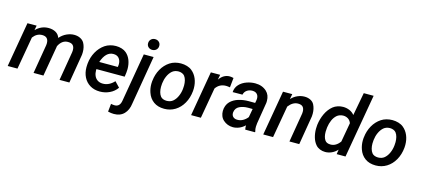

<svg xmlns="http://www.w3.org/2000/svg" viewBox="-70 -1360 4792 2185"><g transform="rotate(15 2326.0 -267.5)"><path d="M189.9 -383.8 123 0H7.8L99.1 -528.3L207 -528.8L196.8 -472.7Q259.8 -538.1 347.7 -538.1Q395 -538.1 430.9 -518.3Q466.8 -498.5 480.5 -457.5Q516.1 -498 560.5 -518.3Q605 -538.6 648.9 -538.6Q689 -538.6 720.7 -522.7Q752.4 -506.8 768.1 -479Q793 -433.1 793 -373.5Q793 -358.4 791.5 -342.3L734.4 0H618.7L676.3 -343.3Q677.7 -355 677.7 -365.7Q677.7 -402.8 659.7 -422.4Q641.6 -441.9 600.1 -441.9Q530.3 -441.9 490.7 -362.8L489.3 -352.1L428.7 0H312.5L370.1 -342.3Q371.6 -354 371.6 -364.3Q371.6 -441.9 297.4 -441.9Q233.4 -441.9 189.9 -383.8Z M1295.9 -88.9Q1262.7 -41 1209 -15.6Q1155.3 9.8 1094.7 9.8Q1027.3 9.8 978 -20.3Q928.7 -50.3 902.8 -102.3Q877 -154.3 877 -218.8Q877 -226.6 877.9 -244.1L879.4 -264.6Q886.7 -336.9 921.1 -399.7Q955.6 -462.4 1011.7 -501Q1039.1 -519.5 1072.5 -529.1Q1106 -538.6 1140.6 -538.6Q1176.8 -538.6 1209 -528.6Q1241.2 -518.6 1263.2 -499.5Q1298.8 -468.8 1316.7 -421.9Q1334.5 -375 1334.5 -318.8Q1334.5 -300.8 1332 -277.3L1325.2 -227.1H992.2Q991.7 -222.2 991.7 -212.4Q991.7 -177.2 1004.2 -148.4Q1016.6 -119.6 1042 -102.8Q1067.4 -85.9 1105 -85.9Q1178.2 -85.9 1237.3 -150.4ZM1002.4 -314 1220.7 -313.5 1222.7 -323.7Q1224.6 -339.4 1224.6 -347.2Q1224.6 -389.2 1201.9 -416.3Q1179.2 -443.4 1135.7 -443.4Q1046.4 -443.4 1002.4 -314Z M1549.8 -729.5Q1577.6 -729.5 1596.2 -712.4Q1614.7 -695.3 1614.7 -668Q1615.2 -639.6 1596.2 -621.1Q1577.1 -602.5 1548.8 -602.5Q1521 -602.5 1502.4 -619.6Q1483.9 -636.7 1483.9 -664.1Q1483.9 -692.4 1502.7 -710.9Q1521.5 -729.5 1549.8 -729.5ZM1469.7 -528.3H1585.4L1488.3 46.4Q1479 123.5 1434.8 169.2Q1390.6 214.8 1315.4 214.8Q1283.2 214.8 1245.6 205.6L1255.4 112.3Q1280.3 117.2 1298.8 117.2Q1359.4 117.2 1371.6 44.4Z M1642.1 -266.1Q1649.9 -340.3 1684.8 -402.6Q1719.7 -464.8 1776.9 -502.4Q1804.2 -520.5 1837.9 -529.5Q1871.6 -538.6 1906.7 -538.6Q1944.3 -538.6 1978.5 -528.3Q2012.7 -518.1 2036.6 -498.5Q2077.6 -465.3 2098.9 -414.1Q2120.1 -362.8 2120.1 -302.2Q2120.1 -286.1 2118.7 -270Q2110.8 -188.5 2074.7 -124.8Q2038.6 -61 1981 -25.6Q1923.3 9.8 1853 9.8Q1777.3 9.8 1727.1 -26.6Q1676.8 -63 1655.3 -127Q1639.2 -173.8 1639.2 -225.6Q1639.2 -240.7 1640.6 -255.9ZM1756.3 -255.4Q1754.4 -241.2 1754.4 -221.7Q1754.4 -189.9 1761.7 -161.9Q1769 -133.8 1784.7 -113.8Q1795.9 -99.6 1814.9 -92.3Q1834 -85 1856.4 -85Q1877.4 -85 1897 -91.3Q1916.5 -97.7 1931.2 -110.4Q1960.4 -135.7 1978.5 -176Q1996.6 -216.3 2001.5 -259.8L2002.4 -270Q2004.4 -285.2 2004.4 -304.7Q2004.4 -336.4 1997.3 -364.7Q1990.2 -393.1 1974.6 -413.6Q1963.4 -427.7 1944.1 -435.5Q1924.8 -443.4 1902.3 -443.4Q1881.8 -443.4 1862.3 -436.8Q1842.8 -430.2 1828.1 -417.5Q1798.3 -391.1 1780.3 -350.6Q1762.2 -310.1 1757.3 -266.1Z M2347.2 -361.8 2283.7 0H2168.5L2259.8 -528.3L2369.6 -528.8L2357.9 -468.8Q2407.7 -539.6 2480 -539.6Q2497.1 -539.6 2525.4 -533.2L2513.7 -419.9Q2484.9 -424.8 2466.8 -424.8Q2390.6 -424.8 2347.2 -361.8Z M2806.6 0Q2803.7 -10.3 2802.7 -24.9V-49.8Q2770.5 -19.5 2734.4 -4.9Q2698.2 9.8 2662.1 9.8Q2629.9 9.8 2600.6 -1.5Q2571.3 -12.7 2548.3 -33.7Q2526.4 -53.2 2515.6 -80.8Q2504.9 -108.4 2504.9 -139.2Q2504.9 -171.4 2516.1 -201.2Q2527.3 -231 2547.9 -251.5Q2585 -288.6 2641.1 -305.9Q2697.3 -323.2 2760.7 -323.2L2836.9 -322.8L2843.3 -358.4Q2844.7 -368.2 2844.7 -376.5Q2844.7 -408.7 2826.4 -428.2Q2808.1 -447.8 2772.9 -448.7Q2735.8 -449.2 2708 -429.9Q2680.2 -410.6 2672.9 -376.5L2557.6 -375.5Q2560.5 -428.7 2595.2 -466.1Q2629.9 -503.4 2684.1 -522Q2732.9 -538.6 2781.7 -538.6Q2863.8 -538.6 2917 -489.3Q2960.4 -448.7 2960.4 -378.9Q2960.4 -364.3 2959.5 -356.4L2918.5 -105.5L2915 -65.4Q2913.6 -36.1 2922.4 -8.8L2921.9 0ZM2809.1 -148.4 2827.1 -248.5 2772 -249Q2715.3 -248.5 2672.4 -227.5Q2629.4 -206.5 2622.6 -156.2Q2622.1 -152.8 2622.1 -146Q2622.1 -118.2 2640.1 -101.8Q2658.2 -85.4 2688 -85Q2723.1 -84 2754.6 -101.3Q2786.1 -118.7 2809.1 -148.4Z M3200.2 -377.4 3134.3 0H3018.6L3109.9 -528.3L3218.8 -528.8L3207.5 -467.3Q3239.3 -502 3280.5 -519.8Q3321.8 -537.6 3362.8 -537.6Q3401.9 -537.6 3433.1 -522Q3464.4 -506.3 3478.5 -477.5Q3501.5 -431.6 3501.5 -373.5Q3501.5 -357.9 3500 -341.8L3442.9 0H3327.1L3384.8 -343.3Q3386.2 -356 3386.2 -366.2Q3386.2 -402.3 3368.9 -422.1Q3351.6 -441.9 3311.5 -441.9Q3250 -441.9 3200.2 -377.4Z M3883.8 0 3892.1 -55.2Q3861.3 -22 3824.5 -5.9Q3787.6 10.3 3750 10.3Q3716.3 10.3 3687.3 -1.7Q3658.2 -13.7 3639.6 -34.7Q3609.9 -68.4 3595.7 -116.2Q3581.5 -164.1 3581.5 -216.8Q3581.5 -239.3 3583.5 -256.8L3584.5 -267.6Q3593.3 -336.9 3622.3 -398.7Q3651.4 -460.4 3699.2 -499.5Q3722.2 -518.1 3753.2 -528.3Q3784.2 -538.6 3816.9 -538.6Q3856.4 -538.6 3892.1 -523.7Q3927.7 -508.8 3951.2 -479L4002 -750H4118.2L3987.8 0ZM3699.2 -257.3Q3696.3 -230 3696.3 -213.9Q3696.3 -152.8 3719.7 -117.7Q3738.8 -87.4 3787.1 -87.4Q3851.1 -87.4 3897.9 -152.3L3938 -378.9Q3925.8 -411.6 3900.4 -427.2Q3875 -442.9 3844.2 -442.9Q3823.2 -442.9 3803.2 -435.8Q3783.2 -428.7 3770 -417Q3740.7 -391.6 3723.4 -351.8Q3706.1 -312 3700.2 -267.6Z M4133.3 -266.1Q4141.1 -340.3 4176 -402.6Q4210.9 -464.8 4268.1 -502.4Q4295.4 -520.5 4329.1 -529.5Q4362.8 -538.6 4397.9 -538.6Q4435.5 -538.6 4469.7 -528.3Q4503.9 -518.1 4527.8 -498.5Q4568.8 -465.3 4590.1 -414.1Q4611.3 -362.8 4611.3 -302.2Q4611.3 -286.1 4609.9 -270Q4602.1 -188.5 4565.9 -124.8Q4529.8 -61 4472.2 -25.6Q4414.6 9.8 4344.2 9.8Q4268.6 9.8 4218.3 -26.6Q4168 -63 4146.5 -127Q4130.4 -173.8 4130.4 -225.6Q4130.4 -240.7 4131.8 -255.9ZM4247.6 -255.4Q4245.6 -241.2 4245.6 -221.7Q4245.6 -189.9 4252.9 -161.9Q4260.3 -133.8 4275.9 -113.8Q4287.1 -99.6 4306.2 -92.3Q4325.2 -85 4347.7 -85Q4368.7 -85 4388.2 -91.3Q4407.7 -97.7 4422.4 -110.4Q4451.7 -135.7 4469.7 -176Q4487.8 -216.3 4492.7 -259.8L4493.7 -270Q4495.6 -285.2 4495.6 -304.7Q4495.6 -336.4 4488.5 -364.7Q4481.4 -393.1 4465.8 -413.6Q4454.6 -427.7 4435.3 -435.5Q4416 -443.4 4393.6 -443.4Q4373 -443.4 4353.5 -436.8Q4334 -430.2 4319.3 -417.5Q4289.6 -391.1 4271.5 -350.6Q4253.4 -310.1 4248.5 -266.1Z"/></g></svg>

Font: Mardoto Medium
Style: Italic
Weight: 500
Italic angle: -12°
Designer: Christian Robertson, Vahan Hovhannisyan
Foundry: Google
Version: Version 1.000